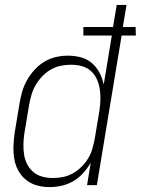

<svg xmlns="http://www.w3.org/2000/svg" viewBox="-20 -755 574 783"><path d="M182 8Q155 8 130 1Q105 -6 85.5 -22Q66 -38 54 -60.5Q42 -83 38 -108.5Q34 -134 35 -161Q36 -188 40 -215L60 -335Q64 -359 71 -383Q78 -407 91 -429.5Q104 -452 122 -471.5Q140 -491 162 -504Q184 -517 208.5 -522.5Q233 -528 257 -528Q285 -528 310.5 -521Q336 -514 355 -497.5Q374 -481 386 -458Q398 -435 403 -410L436 -610H320V-645H441L456 -735H496L481 -645H533L534 -610H476L375 0H335L350 -91Q337 -69 319 -49Q301 -29 278.5 -16Q256 -3 231 2.5Q206 8 182 8ZM196 -29Q216 -29 236.5 -33Q257 -37 276 -47.5Q295 -58 311 -73.5Q327 -89 338.5 -107.5Q350 -126 356 -146.5Q362 -167 366 -187L386 -307Q389 -329 389.5 -351Q390 -373 386.5 -394Q383 -415 374 -434Q365 -453 349.5 -466.5Q334 -480 313 -485.5Q292 -491 270 -491Q250 -491 229 -487Q208 -483 188.5 -472Q169 -461 153.5 -445Q138 -429 126.5 -410Q115 -391 109 -370.5Q103 -350 99 -329L79 -209Q76 -188 75.5 -166Q75 -144 78.5 -123Q82 -102 91.5 -84Q101 -66 116.5 -53Q132 -40 153 -34.5Q174 -29 196 -29Z"/></svg>

Font: Iosevka Extralight Oblique
Style: Regular
Weight: 200
Italic angle: -9°
Monospace: yes
Designer: Belleve Invis
Foundry: Belleve Invis
Version: Version 32.5.0; ttfautohint (v1.8.4)